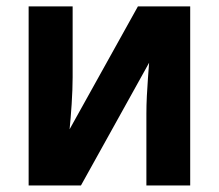

<svg xmlns="http://www.w3.org/2000/svg" viewBox="-20 -566 668 586"><path d="M201.7 -546.4V-330.1Q201.7 -312.5 200.9 -291.3Q200.2 -270 198.7 -248.3Q197.3 -226.6 195.6 -206.5Q193.8 -186.5 192.4 -171.4L400.9 -546.4H560.5V0H426.8V-219.2Q426.8 -244.6 428.2 -272.9Q429.7 -301.3 431.6 -327.9Q433.6 -354.5 435.1 -374.5L227.1 0H67.4V-546.4Z"/></svg>

Font: Open Sans SemiCondensed
Style: Bold
Weight: 700
Width: 4
Designer: Monotype Design Team
Foundry: Monotype Imaging Inc.
Version: Version 3.003